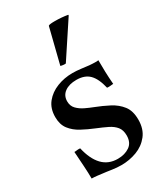

<svg xmlns="http://www.w3.org/2000/svg" viewBox="-190 -834 804 928"><g transform="rotate(-30 212.0 -370.0)"><path d="M73 -158Q88 -92 121 -57.5Q154 -23 206 -23Q245 -23 272 -41.5Q299 -60 299 -100Q299 -130 284.5 -148Q270 -166 244.5 -178.5Q219 -191 187 -204Q150 -219 117.5 -236.5Q85 -254 64.5 -280.5Q44 -307 44 -349Q44 -397 69.5 -428.5Q95 -460 135.5 -476Q176 -492 222 -492Q245 -492 268 -489Q291 -486 293 -486Q313 -483 330 -482.5Q347 -482 348 -482Q349 -482 352.5 -482Q356 -482 362 -483Q362 -451 363 -418Q364 -385 367 -348Q366 -348 363 -348Q354 -347 346.5 -346.5Q339 -346 332 -347Q319 -403 293.5 -428.5Q268 -454 222 -454Q181 -454 156.5 -436Q132 -418 132 -386Q132 -360 148 -343.5Q164 -327 187 -316Q210 -305 231 -297Q270 -282 305.5 -263.5Q341 -245 363.5 -216Q386 -187 386 -138Q386 -86 359.5 -52.5Q333 -19 292 -3.5Q251 12 206 12Q180 12 154.5 8Q129 4 127 4Q125 4 110.5 2Q96 0 78.5 -2Q61 -4 48 -4Q48 -35 45.5 -73Q43 -111 40 -157Q42 -157 45 -157Q54 -158 60.5 -158.5Q67 -159 73 -158ZM346 -746V-742L218 -548Q213 -547 204 -548Q195 -549 189 -551L238 -747Q243 -752 272 -752Q312 -752 346 -746Z"/></g></svg>

Font: Castoro
Style: Regular
Weight: 400
Designer: John Hudson
Foundry: Tiro Typeworks Ltd.
Version: Version 2.04